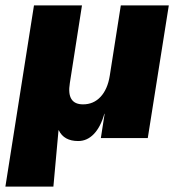

<svg xmlns="http://www.w3.org/2000/svg" viewBox="-38 -512 659 712"><path d="M-18 180 88 -492H266L221 -204Q208 -125 270 -125Q309 -125 335 -153Q361 -181 369 -231L410 -492H588L510 0H336L350 -90H349Q335 -41 310 -15Q285 11 252 11Q199 11 180 -29H179L160 180Z"/></svg>

Font: Nunito Sans Black
Style: Italic
Weight: 900
Italic angle: -9°
Designer: Vernon Adams
Foundry: Vernon Adams
Version: Version 3.006; ttfautohint (v1.8.3)